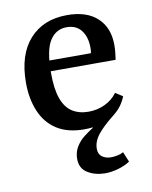

<svg xmlns="http://www.w3.org/2000/svg" viewBox="-73 -484 577 728"><g transform="rotate(-10 215.0 -120.0)"><path d="M257 10V3L342 -23Q300 10 279 36.5Q258 63 258 91Q258 112 272 122Q286 132 306 132Q317 132 330 129.5Q343 127 354 121L370 160Q350 173 324 180.5Q298 188 272 188Q233 187 205.5 169.5Q178 152 178 116Q178 90 190.5 69.5Q203 49 222 34.5Q241 20 257 10ZM235 -428Q310 -428 351 -390Q392 -352 392 -285Q392 -272 390.5 -257Q389 -242 387 -229H105V-270H299Q300 -275 300.5 -279.5Q301 -284 301 -290Q301 -332 281.5 -357.5Q262 -383 225 -383Q184 -383 160.5 -346.5Q137 -310 137 -222Q137 -160 150.5 -123Q164 -86 190 -69.5Q216 -53 252 -53Q286 -53 315.5 -67Q345 -81 363 -106L391 -88Q384 -70 372.5 -54Q361 -38 342 -23Q323 -8 293 1Q263 10 224 10Q161 10 119.5 -16.5Q78 -43 57.5 -91.5Q37 -140 37 -202Q37 -310 90 -369Q143 -428 235 -428Z"/></g></svg>

Font: Yrsa Medium
Style: Regular
Weight: 500
Designer: Anna Giedrys (Yrsa+Rasa design), David Brezina (Yrsa art-direction, Rasa art-direction, design)
Foundry: Rosetta Type Foundry
Version: Version 2.004